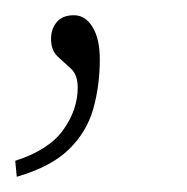

<svg xmlns="http://www.w3.org/2000/svg" viewBox="-69 -93 246 252"><path d="M-47 139 -49 118Q-5 104 14 77.5Q33 51 33 22Q33 5 24 -3Q15 -11 6.5 -19Q-2 -27 -2 -42Q-2 -55 5.5 -64Q13 -73 28 -73Q43 -73 52.5 -57.5Q62 -42 62 -15Q62 19 53.5 49.5Q45 80 21.5 103Q-2 126 -47 139Z"/></svg>

Font: Noto Serif Tamil Condensed Thin
Style: Italic
Weight: 100
Width: 3
Italic angle: -12°
Designer: Indian Type Foundry, Tom Grace, and the Monotype Design Team
Foundry: Monotype Imaging Inc.
Version: Version 2.003; ttfautohint (v1.8.4.7-5d5b)